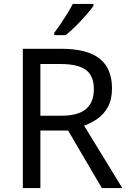

<svg xmlns="http://www.w3.org/2000/svg" viewBox="-20 -964 662 984"><path d="M294 -714Q427 -714 490.5 -663.5Q554 -613 554 -511Q554 -454 533 -416Q512 -378 479.5 -355.5Q447 -333 411 -320L607 0H502L329 -295H187V0H97V-714ZM289 -636H187V-371H294Q381 -371 421 -405.5Q461 -440 461 -507Q461 -577 419 -606.5Q377 -636 289 -636ZM459 -934Q447 -916 422 -887.5Q397 -859 368.5 -830.5Q340 -802 316 -784H258V-796Q273 -815 290.5 -841Q308 -867 325 -894.5Q342 -922 353 -944H459Z"/></svg>

Font: Noto Sans Old South Arabian
Style: Regular
Weight: 400
Designer: Monotype Design Team
Foundry: Monotype Imaging Inc.
Version: Version 2.001; ttfautohint (v1.8.4.7-5d5b)